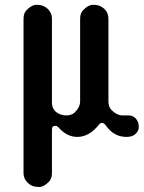

<svg xmlns="http://www.w3.org/2000/svg" viewBox="-20 -550 587 785"><path d="M207 -35.6Q192.4 -35.6 192.4 -21.5V157.2Q192.4 180.7 179.7 193.4Q158.7 214.4 140.6 214.4Q122.6 214.4 111.8 209.7Q101.1 205.1 93.3 197.3Q76.2 181.2 76.2 157.2V-473.1Q76.2 -496.6 88.9 -508.8Q109.9 -530.3 128.2 -530.3Q146.5 -530.3 157 -525.6Q167.5 -521 175.3 -513.7Q192.4 -497.1 192.4 -473.1V-130.4Q192.4 -94.7 228 -82Q238.3 -78.1 250 -78.1Q273.4 -78.1 286.1 -90.8Q307.6 -112.3 307.6 -136.2V-473.1Q307.6 -496.6 320.3 -508.8Q341.3 -530.3 359.6 -530.3Q377.9 -530.3 388.4 -525.6Q398.9 -521 406.7 -513.7Q423.3 -497.6 423.3 -473.1V-135.3Q423.3 -112.8 436 -100.1Q458 -78.1 481 -78.1H504.4Q532.2 -78.1 543.9 -51.3Q547.4 -43.5 547.4 -29.8Q547.4 -16.1 534.9 -3.2Q522.5 9.8 497.1 9.8Q445.3 9.8 412.6 -37.1Q405.8 -47.4 397.7 -47.4Q389.6 -47.4 384.8 -40.5Q344.7 9.8 295.9 9.8Q256.3 9.8 224.6 -23.4L216.8 -31.2Q212.4 -35.6 207 -35.6Z"/></svg>

Font: Supermercado
Style: Regular
Weight: 400
Designer: James Grieshaber
Foundry: James Grieshaber
Version: Version 1.002